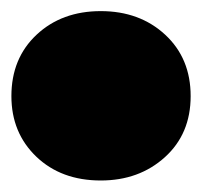

<svg xmlns="http://www.w3.org/2000/svg" viewBox="-32 -511 359 342"><path d="M-11.7 -339.8Q-11.7 -407.2 33.2 -449.2Q78.1 -491.2 147.5 -491.2Q216.8 -491.2 262.2 -449.2Q307.6 -407.2 307.6 -339.8Q307.6 -272.5 261.7 -231Q215.8 -189.5 147.5 -189.5Q77.1 -189.5 32.7 -231.9Q-11.7 -274.4 -11.7 -339.8Z"/></svg>

Font: MAUL Bold
Style: Bold
Weight: 700
Designer: MAUL
Version: Version 1.0; 2020; ttfautohint (v1.8.3)